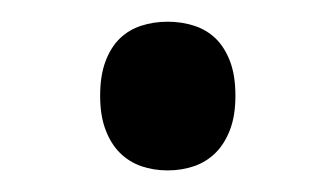

<svg xmlns="http://www.w3.org/2000/svg" viewBox="-20 -142 308 176"><path d="M71.8 -54.2Q71.8 -72.8 76.7 -85.7Q81.5 -98.6 89.8 -106.7Q98.1 -114.7 109.4 -118.4Q120.6 -122.1 133.8 -122.1Q146.5 -122.1 158 -118.4Q169.4 -114.7 177.7 -106.7Q186 -98.6 190.9 -85.7Q195.8 -72.8 195.8 -54.2Q195.8 -36.1 190.9 -23.2Q186 -10.3 177.7 -2Q169.4 6.3 158 10.3Q146.5 14.2 133.8 14.2Q120.6 14.2 109.4 10.3Q98.1 6.3 89.8 -2Q81.5 -10.3 76.7 -23.2Q71.8 -36.1 71.8 -54.2Z"/></svg>

Font: Noto Sans Khmer UI
Style: Regular
Weight: 400
Designer: Danh Hong
Foundry: Danh Hong
Version: Version 1.03